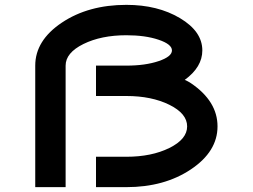

<svg xmlns="http://www.w3.org/2000/svg" viewBox="-20 -770 1040 790"><path d="M250 -500V0H125V-500Q125 -603.5 234.4 -676.8Q343.8 -750 500 -750Q628.9 -750 720.7 -695.3Q812.5 -640.6 812.5 -562.5Q812.5 -494.1 740.2 -441.4Q753.9 -435.5 765.6 -427.7Q875 -353.5 875 -250Q875 -146.5 765.6 -73.2Q656.2 0 500 0H375V-125H500Q603.5 -125 676.8 -161.1Q750 -197.3 750 -250Q750 -302.7 676.8 -338.9Q603.5 -375 500 -375H375V-500H500Q578.1 -500 632.8 -518.6Q687.5 -537.1 687.5 -562.5Q687.5 -587.9 632.8 -606.4Q578.1 -625 500 -625Q396.5 -625 323.2 -588.9Q250 -552.7 250 -500Z"/></svg>

Font: Xanmono
Style: Regular
Weight: 400
Designer: GGBotNet
Foundry: GGBotNet
Version: 1.00